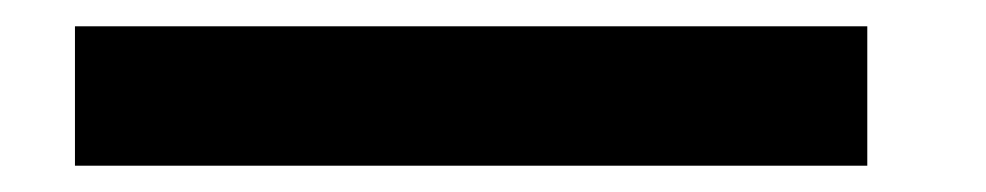

<svg xmlns="http://www.w3.org/2000/svg" viewBox="-20 26 750 146"><path d="M37 46H639.5V152H37Z"/></svg>

Font: League Mono SemiBold
Style: Regular
Weight: 600
Width: 6
Designer: Tyler Finck
Foundry: The League of Moveable Type / Tyler Finck
Version: Version 2.300;RELEASE